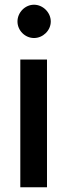

<svg xmlns="http://www.w3.org/2000/svg" viewBox="-20 -793 285 813"><path d="M66 0H179V-541H66ZM54 -702C54 -664 86 -632 124 -632C162 -632 195 -664 195 -702C195 -740 162 -773 124 -773C86 -773 54 -740 54 -702Z"/></svg>

Font: Mluvka SemiBold
Style: Regular
Weight: 600
Designer: Modified by Jiří Krblich, Original typeface by Gumpita Rahayu
Foundry: Gumpita Rahayu & Jiří Krblich
Version: Version 2.000;Glyphs 3.1.1 (3134)